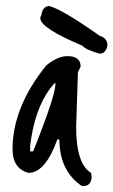

<svg xmlns="http://www.w3.org/2000/svg" viewBox="-20 -574 380 643"><path d="M206 -386Q250 -386 250 -351L241 -332L235 -149Q235 -25 285 5L287 20Q284 49 260 49H254Q179 -2 179 -107H172Q132 5 75 5Q22 -10 22 -74Q22 -215 135 -355Q173 -386 206 -386ZM85 -114 81 -86V-67H91Q166 -254 166 -295H162Q104 -230 85 -114ZM340 -424Q336 -396 315 -394Q267 -407 256 -421Q115 -480 115 -513Q115 -519 119 -524Q122 -552 145 -554Q191 -541 314 -454Q338 -447 340 -424Z"/></svg>

Font: Just Me Again Down Here
Style: Regular
Weight: 400
Designer: Kimberly Geswein
Foundry: Kimberly Geswein
Version: Version 1.002 2007